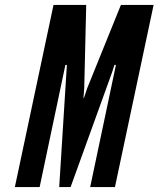

<svg xmlns="http://www.w3.org/2000/svg" viewBox="-20 -755 640 775"><path d="M219 0 248 -462 250 -493H244L140 0H40L196 -735H328L320 -399L317 -360H319L332 -399L468 -735H600L444 0H344L448 -493H442L432 -462L265 0Z"/></svg>

Font: League Gothic Italic
Style: Regular
Weight: 400
Designer: Tyler Finck
Foundry: The League of Moveable Type
Version: Version 1.001;PS 001.001;hotconv 1.0.56;makeotf.lib2.0.21325